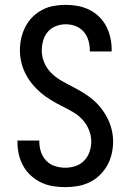

<svg xmlns="http://www.w3.org/2000/svg" viewBox="-20 -763 540 791"><path d="M249 8Q224 8 198.5 4Q173 0 150 -11Q127 -22 108 -39Q89 -56 76.5 -78Q64 -100 58 -125Q52 -150 52 -175V-184H142V-179Q142 -157 149 -136.5Q156 -116 171 -100.5Q186 -85 207 -78.5Q228 -72 249 -72Q271 -72 291.5 -79Q312 -86 327 -101.5Q342 -117 349 -138Q356 -159 356 -180Q356 -205 346 -229Q336 -253 318.5 -271.5Q301 -290 279 -302.5Q257 -315 234 -326.5Q211 -338 189.5 -351Q168 -364 148.5 -380.5Q129 -397 113 -416.5Q97 -436 85.5 -458.5Q74 -481 68 -506Q62 -531 62 -556Q62 -581 67.5 -605.5Q73 -630 84.5 -652.5Q96 -675 114 -693Q132 -711 154 -722.5Q176 -734 201 -738.5Q226 -743 251 -743Q276 -743 300.5 -738.5Q325 -734 347.5 -723Q370 -712 388 -694.5Q406 -677 417.5 -655Q429 -633 434.5 -608.5Q440 -584 440 -560V-551H350V-556Q350 -577 344 -597Q338 -617 324.5 -632.5Q311 -648 291.5 -655.5Q272 -663 251 -663Q230 -663 210.5 -655.5Q191 -648 177.5 -632.5Q164 -617 158 -596.5Q152 -576 152 -555Q152 -530 162 -506Q172 -482 189.5 -464Q207 -446 229 -433Q251 -420 273.5 -408.5Q296 -397 318 -384Q340 -371 359.5 -355Q379 -339 395 -319Q411 -299 422.5 -276.5Q434 -254 440 -229.5Q446 -205 446 -179Q446 -154 440 -128.5Q434 -103 421.5 -81Q409 -59 390.5 -41Q372 -23 349 -12Q326 -1 300.5 3.5Q275 8 249 8Z"/></svg>

Font: Iosevka Fixed Medium
Style: Regular
Weight: 500
Monospace: yes
Designer: Belleve Invis
Foundry: Belleve Invis
Version: Version 32.3.0